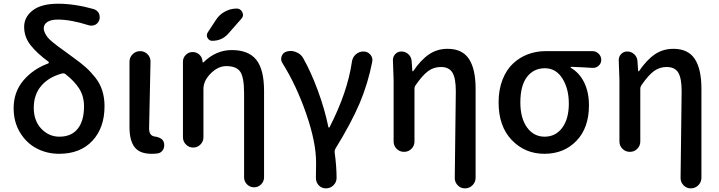

<svg xmlns="http://www.w3.org/2000/svg" viewBox="-20 -830 3941 1052"><path d="M305.7 -81.1Q371.1 -81.1 405.8 -124.5Q440.4 -168 440.4 -247.1Q440.4 -302.7 414.1 -344.2Q387.7 -385.7 338.9 -423.8Q331.1 -429.7 321.3 -427.7Q247.1 -408.2 206.1 -359.9Q165 -311.5 165 -239.7Q165 -168 206.5 -124.5Q248 -81.1 305.7 -81.1ZM493.2 -780.3Q511.7 -774.4 521.5 -757.8Q526.4 -747.1 526.4 -735.4Q526.4 -728.5 524.4 -721.7Q518.6 -703.1 502 -694.3Q492.2 -689.5 481.4 -689.5Q474.6 -689.5 466.8 -691.4Q368.2 -722.7 297.9 -722.7Q258.8 -722.7 239.3 -709.5Q219.7 -696.3 219.7 -674.8Q219.7 -662.1 226.6 -648.4Q233.4 -634.8 241.7 -624.5Q250 -614.3 269 -598.6Q288.1 -583 300.8 -573.7Q313.5 -564.5 340.8 -544.9Q368.2 -525.4 381.8 -514.6Q422.9 -485.4 450.2 -460.9Q477.5 -436.5 502.9 -404.3Q528.3 -372.1 540.5 -333Q552.7 -293.9 552.7 -248Q552.7 -129.9 486.3 -58.6Q419.9 12.7 303.7 12.7Q238.3 12.7 182.1 -16.1Q126 -44.9 90.3 -103Q54.7 -161.1 54.7 -237.3Q54.7 -325.2 107.4 -388.2Q160.2 -451.2 244.1 -482.4Q247.1 -483.4 247.6 -486.8Q248 -490.2 245.1 -492.2Q182.6 -538.1 147.5 -582.5Q112.3 -627 112.3 -682.6Q112.3 -737.3 159.7 -773.4Q207 -809.6 298.8 -809.6Q388.7 -809.6 493.2 -780.3Z M810.5 12.7Q745.1 12.7 717.3 -23.9Q689.5 -60.5 689.5 -132.8V-492.2Q689.5 -515.6 706.5 -532.7Q723.6 -549.8 747.6 -549.8Q771.5 -549.8 788.1 -533.2Q804.7 -516.6 804.7 -493.2L796.9 -126Q796.9 -85.9 828.1 -82Q874 -75.2 878.9 -44.9Q879.9 -39.1 879.9 -34.2Q879.9 -20.5 873 -8.8Q862.3 7.8 843.8 10.7Q829.1 12.7 810.5 12.7Z M1163.1 -720.7Q1181.6 -750 1212.4 -766.6Q1243.2 -783.2 1277.3 -783.2Q1297.9 -783.2 1307.6 -762.7Q1311.5 -754.9 1311.5 -748Q1311.5 -737.3 1302.7 -727.5L1232.4 -647.5Q1197.3 -606.4 1142.6 -606.4Q1126 -606.4 1117.2 -622.1Q1113.3 -628.9 1113.3 -635.7Q1113.3 -644.5 1118.2 -652.3ZM1426.8 -332V141.6Q1426.8 164.1 1410.6 180.2Q1394.5 196.3 1372.1 196.3Q1349.6 196.3 1333.5 180.2Q1317.4 164.1 1317.4 141.6V-318.4Q1317.4 -406.2 1296.4 -437Q1275.4 -467.8 1219.7 -467.8Q1174.8 -467.8 1134.8 -427.7Q1094.7 -387.7 1094.7 -342.8V-78.1Q1094.7 -54.7 1078.1 -38.1Q1061.5 -21.5 1038.6 -21.5Q1015.6 -21.5 999 -38.1Q982.4 -54.7 982.4 -78.1V-492.2Q982.4 -513.7 998 -529.3Q1013.7 -544.9 1035.2 -544.9Q1057.6 -544.9 1073.2 -529.8Q1088.9 -514.6 1089.8 -492.2V-490.2Q1089.8 -489.3 1091.3 -488.3Q1092.8 -487.3 1094.7 -488.3Q1163.1 -555.7 1250 -555.7Q1341.8 -555.7 1384.3 -502.4Q1426.8 -449.2 1426.8 -332Z M1824.2 144.5Q1824.2 168 1807.6 184.6Q1790 202.1 1765.6 202.1Q1742.2 202.1 1725.6 184.6Q1710.9 168 1710.9 145.5Q1710.9 144.5 1710.9 142.6Q1711.9 114.3 1711.9 60.5Q1711.9 -50.8 1657.7 -207Q1603.5 -363.3 1527.3 -484.4Q1520.5 -495.1 1520.5 -506.8Q1520.5 -514.6 1523.4 -522.5Q1531.2 -543 1551.8 -547.9Q1562.5 -550.8 1572.3 -550.8Q1587.9 -550.8 1603.5 -543.9Q1628.9 -534.2 1641.6 -510.7Q1683.6 -436.5 1721.2 -335Q1758.8 -233.4 1779.3 -133.8Q1780.3 -130.9 1782.7 -130.9Q1785.2 -130.9 1786.1 -133.8Q1883.8 -324.2 1908.2 -491.2Q1911.1 -515.6 1929.2 -531.7Q1947.3 -547.9 1971.7 -547.9Q1994.1 -547.9 2008.8 -531.2Q2020.5 -517.6 2020.5 -502Q2020.5 -497.1 2019.5 -491.2Q1996.1 -372.1 1950.7 -264.6Q1905.3 -157.2 1817.4 -14.6Q1812.5 -5.9 1813.5 3.9Q1824.2 82 1824.2 144.5Z M2585.9 143.6Q2585.9 168 2568.8 185.1Q2551.8 202.1 2527.3 202.1Q2503.9 202.1 2487.3 184.6Q2471.7 168 2471.7 145.5L2477.5 -330.1Q2477.5 -401.4 2459 -432.1Q2440.4 -462.9 2395.5 -462.9Q2356.4 -462.9 2325.7 -440.4Q2294.9 -418 2255.9 -361.3Q2251 -353.5 2251 -343.8V-54.7Q2251 -31.2 2234.4 -14.6Q2217.8 2 2193.8 2Q2169.9 2 2153.3 -14.6Q2136.7 -31.2 2136.7 -54.7V-392.6L2132.8 -501Q2132.8 -518.6 2144.5 -532.2Q2158.2 -547.9 2178.7 -547.9Q2201.2 -547.9 2217.3 -533.2Q2233.4 -518.6 2235.4 -496.1L2239.3 -440.4Q2240.2 -439.5 2241.7 -439.5Q2243.2 -439.5 2244.1 -440.4Q2286.1 -502 2330.6 -532.2Q2375 -562.5 2432.6 -562.5Q2512.7 -562.5 2549.3 -507.3Q2585.9 -452.1 2585.9 -343.8Z M2962.9 12.7Q2856.4 12.7 2784.2 -62.5Q2711.9 -137.7 2711.9 -268.6Q2711.9 -338.9 2733.4 -393.6Q2754.9 -448.2 2791 -481.9Q2827.1 -515.6 2872.6 -532.7Q2918 -549.8 2968.8 -549.8H3225.6Q3246.1 -549.8 3260.3 -535.6Q3274.4 -521.5 3274.4 -502Q3274.4 -482.4 3259.8 -469.7Q3247.1 -458 3229.5 -458Q3228.5 -458 3226.6 -458Q3168 -461.9 3108.4 -463.9Q3106.4 -463.9 3106.4 -461.4Q3106.4 -459 3108.4 -458Q3155.3 -430.7 3181.2 -377.4Q3207 -324.2 3207 -252.9Q3207 -129.9 3138.7 -58.6Q3070.3 12.7 2962.9 12.7ZM2963.9 -81.1Q3024.4 -81.1 3060.5 -129.9Q3096.7 -178.7 3096.7 -262.7Q3096.7 -343.8 3061.5 -399.9Q3026.4 -456.1 2965.3 -456.1Q2904.3 -456.1 2867.7 -408.7Q2831.1 -361.3 2831.1 -268.6Q2831.1 -182.6 2867.7 -131.8Q2904.3 -81.1 2963.9 -81.1Z M3823.2 143.6Q3823.2 168 3806.2 185.1Q3789.1 202.1 3764.6 202.1Q3741.2 202.1 3724.6 184.6Q3709 168 3709 145.5L3714.8 -330.1Q3714.8 -401.4 3696.3 -432.1Q3677.7 -462.9 3632.8 -462.9Q3593.8 -462.9 3563 -440.4Q3532.2 -418 3493.2 -361.3Q3488.3 -353.5 3488.3 -343.8V-54.7Q3488.3 -31.2 3471.7 -14.6Q3455.1 2 3431.2 2Q3407.2 2 3390.6 -14.6Q3374 -31.2 3374 -54.7V-392.6L3370.1 -501Q3370.1 -518.6 3381.8 -532.2Q3395.5 -547.9 3416 -547.9Q3438.5 -547.9 3454.6 -533.2Q3470.7 -518.6 3472.7 -496.1L3476.6 -440.4Q3477.5 -439.5 3479 -439.5Q3480.5 -439.5 3481.4 -440.4Q3523.4 -502 3567.9 -532.2Q3612.3 -562.5 3669.9 -562.5Q3750 -562.5 3786.6 -507.3Q3823.2 -452.1 3823.2 -343.8Z"/></svg>

Font: Gen Jyuu GothicX Medium
Style: Regular
Weight: 500
Designer: Ryoko NISHIZUKA (kana &amp; ideographs); Paul D. Hunt (Latin, Greek &amp; Cyrillic); Wenlong ZHANG (bopomofo); Sandoll C
Version: Version 1.058.20140828